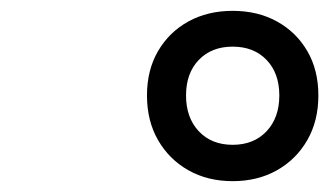

<svg xmlns="http://www.w3.org/2000/svg" viewBox="-20 -1016 607 354"><path d="M409 -682Q363 -682 327.5 -702Q292 -722 271.5 -757.5Q251 -793 251 -840Q251 -887 271.5 -922Q292 -957 327.5 -976.5Q363 -996 409 -996Q455 -996 490.5 -976.5Q526 -957 546.5 -922Q567 -887 567 -840Q567 -793 546.5 -757.5Q526 -722 490.5 -702Q455 -682 409 -682ZM409 -749Q448 -749 471.5 -774Q495 -799 495 -840Q495 -881 471.5 -905.5Q448 -930 409 -930Q370 -930 346.5 -905.5Q323 -881 323 -840Q323 -799 346.5 -774Q370 -749 409 -749Z"/></svg>

Font: Playwrite IE
Style: Regular
Weight: 400
Designer: Veronika Burian, José Scaglione
Foundry: TypeTogether
Version: Version 1.002